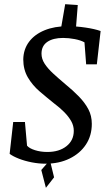

<svg xmlns="http://www.w3.org/2000/svg" viewBox="-20 -771 520 916"><path d="M197 10Q165 10 131.5 3.5Q98 -3 70 -14Q42 -25 26 -37L43 -189H99L109 -76Q120 -63 147 -54.5Q174 -46 206 -46Q262 -46 297 -73.5Q332 -101 332 -147Q332 -171 320 -192.5Q308 -214 287.5 -235Q267 -256 239 -277Q204 -305 169.5 -334.5Q135 -364 113 -401.5Q91 -439 91 -488Q92 -536 118.5 -571.5Q145 -607 192.5 -626.5Q240 -646 303 -646Q344 -646 388 -639.5Q432 -633 460 -623L442 -464H391L383 -569Q365 -579 336.5 -584.5Q308 -590 281 -590Q233 -590 205.5 -571Q178 -552 178 -515Q178 -490 193 -467Q208 -444 233.5 -420.5Q259 -397 291 -370Q329 -339 357 -310Q385 -281 401.5 -250Q418 -219 418 -180Q418 -124 390 -81.5Q362 -39 312 -14.5Q262 10 197 10ZM199 125 177 40 218 -7 238 75ZM268 -618 291 -751 351 -747 341 -620Z"/></svg>

Font: Faustina Medium
Style: Italic
Weight: 500
Italic angle: -8°
Designer: Alfonso Garcia
Foundry: http://www.omnibus-type.com
Version: Version 1.200